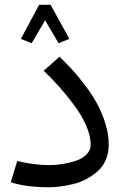

<svg xmlns="http://www.w3.org/2000/svg" viewBox="-20 -766 518 800"><path d="M111.8 -585.9 66.9 -604 143.1 -746.1H190.9L269 -604L224.1 -585.9L168 -681.2ZM186 14.2Q86.9 14.2 24.9 -6.8L51.8 -95.2Q122.1 -78.1 186 -78.1Q212.4 -78.1 240.2 -82.5Q268.1 -86.9 295.7 -95.9Q323.2 -105 340.6 -122.6Q357.9 -140.1 357.9 -163.1Q357.9 -199.7 338.6 -243.7Q319.3 -287.6 287.1 -330.3Q254.9 -373 224.9 -406.5Q194.8 -439.9 162.1 -471.2L228 -529.8Q255.9 -502.9 281 -475.6Q306.2 -448.2 335.2 -409.7Q364.3 -371.1 384.8 -333.5Q405.3 -295.9 419.2 -250.7Q433.1 -205.6 433.1 -163.1Q433.1 -127.9 420.4 -99.1Q407.7 -70.3 386.2 -51.8Q364.7 -33.2 339.1 -19.5Q313.5 -5.9 284.4 1Q255.4 7.8 231.7 11Q208 14.2 186 14.2Z"/></svg>

Font: FiraGO
Style: Regular
Weight: 400
Designer: bBox Type
Foundry: bBox Type GmbH
Version: Version 1.001;PS 001.001;hotconv 1.0.88;makeotf.lib2.5.64775